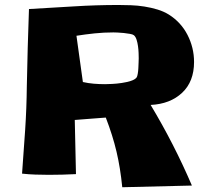

<svg xmlns="http://www.w3.org/2000/svg" viewBox="-20 -745 859 786"><path d="M774.4 -491.2Q774.4 -411.1 725.6 -365.2Q676.8 -319.3 596.7 -315.4Q693.4 -154.3 765.6 14.6L480.5 21.5Q472.7 -57.6 457 -124Q441.4 -190.4 413.1 -263.7Q380.9 -261.7 349.1 -258.8Q317.4 -255.9 286.1 -253.9L291 -32.2Q235.4 -29.3 179.7 -29.3Q151.4 -29.3 124.5 -30.3Q97.7 -31.2 70.3 -34.2Q77.1 -124 83 -213.4Q88.9 -302.7 89.8 -391.6Q92.8 -549.8 98.6 -708Q190.4 -712.9 281.7 -718.8Q373 -724.6 464.8 -724.6Q488.3 -724.6 515.6 -723.6Q543 -722.7 570.8 -718.3Q598.6 -713.9 624.5 -706.1Q650.4 -698.2 670.9 -685.5Q720.7 -654.3 747.6 -602.1Q774.4 -549.8 774.4 -491.2ZM547.9 -506.8Q547.9 -514.6 547.4 -528.3Q546.9 -542 544.9 -556.2Q543 -570.3 539.1 -582.5Q535.2 -594.7 528.3 -600.6Q523.4 -604.5 511.7 -606.4Q500 -608.4 486.8 -609.9Q473.6 -611.3 461.4 -611.8Q449.2 -612.3 444.3 -612.3Q405.3 -612.3 367.7 -608.4Q330.1 -604.5 293 -598.6L319.3 -409.2Q340.8 -404.3 364.3 -402.3Q387.7 -400.4 410.2 -400.4Q419.9 -400.4 439 -401.4Q458 -402.3 478 -405.3Q498 -408.2 515.1 -413.6Q532.2 -418.9 539.1 -427.7Q542 -431.6 543.9 -442.9Q545.9 -454.1 546.4 -466.3Q546.9 -478.5 547.4 -490.2Q547.9 -502 547.9 -506.8Z"/></svg>

Font: Slackey
Style: Regular
Weight: 400
Designer: Squid
Foundry: Font Diner, Inc DBA Sideshow
Version: Version 1.000